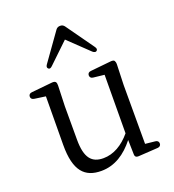

<svg xmlns="http://www.w3.org/2000/svg" viewBox="-146 -911 943 1041"><g transform="rotate(-20 326.0 -390.0)"><path d="M261 18C339 18 402 -24 454 -90L456 -7C456 7 464 13 477 12L590 5C602 4 609 -3 609 -14C609 -25 602 -32 590 -33L533 -39V-379L537 -497C537 -507 535 -513 532 -518C528 -523 520 -524 510 -523L392 -511C380 -510 373 -503 373 -492C373 -481 380 -474 392 -473L455 -466L453 -129C408 -75 354 -43 295 -43C229 -43 194 -80 194 -186V-379L198 -498C198 -509 197 -514 193 -519C189 -523 182 -525 172 -524L52 -512C40 -511 33 -504 33 -493C33 -482 40 -476 52 -474L116 -465L114 -186C113 -34 167 18 261 18ZM179 -603C185 -597 193 -599 202 -608L318 -719L435 -607C444 -599 453 -597 459 -603C465 -609 464 -616 457 -626L343 -786C337 -794 329 -798 319 -798H318C308 -798 300 -794 294 -786L180 -626C173 -616 173 -609 179 -603Z"/></g></svg>

Font: 寒蝉锦书宋
Style: Regular
Weight: 400
Designer: 寒蝉锦书宋{Warren} 思源宋体{Ryoko NISHIZUKA 西塚涼子 (kana & ideographs); Frank Grießhammer (Latin, Greek & Cyrillic); Wenlong ZHANG 
Foundry: Adobe & ChillType
Version: Version 2.000;Glyphs 3.1.1 (3135)